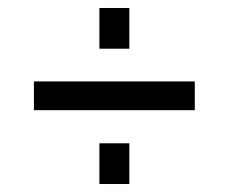

<svg xmlns="http://www.w3.org/2000/svg" viewBox="-20 -527 573 481"><path d="M229 -405V-507H304V-405ZM229 -66V-168H304V-66ZM65 -251V-323H468V-251Z"/></svg>

Font: PTCRaleway Medium
Style: Regular
Weight: 500
Designer: Matt McInerney, Pablo Impallari, Rodrigo Fuenzalida
Foundry: Matt McInerney, Pablo Impallari, Rodrigo Fuenzalida
Version: Version 3.000g; ttfautohint (v1.5) -l 8 -r 28 -G 28 -x 14 -D